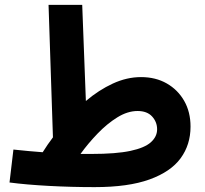

<svg xmlns="http://www.w3.org/2000/svg" viewBox="-20 -754 839 787"><path d="M368 13Q273 13 180 8Q87 3 19 -6L35 -141Q100 -134 155 -130Q175 -162 197 -191L179 -734H317L332 -340Q385 -385 442.5 -411.5Q500 -438 558 -438Q618 -438 663.5 -412Q709 -386 735 -340.5Q761 -295 761 -235Q761 -161 720.5 -105.5Q680 -50 593 -18.5Q506 13 368 13ZM544 -299Q503 -299 461 -273Q419 -247 380 -206.5Q341 -166 310 -123Q331 -123 355 -123Q456 -123 514.5 -135.5Q573 -148 598.5 -171Q624 -194 624 -224Q624 -254 603.5 -276.5Q583 -299 544 -299Z"/></svg>

Font: Noto Sans Arabic SemCond
Style: Bold
Weight: 700
Width: 4
Designer: Monotype Design Team, Nadine Chahine, Nizar Qandah and Khaled Hosny
Foundry: Monotype Imaging Inc.
Version: Version 2.012; ttfautohint (v1.8.4.7-5d5b)